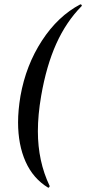

<svg xmlns="http://www.w3.org/2000/svg" viewBox="-20 -745 396 882"><path d="M63 -183Q63 -238 74 -304Q99 -445 172.5 -558Q246 -671 349 -725H350Q353 -725 355 -722Q357 -719 355 -717Q284 -645 238.5 -544Q193 -443 169 -304Q154 -217 154 -142Q154 -4 208 109V110Q208 113 205.5 115.5Q203 118 201 117Q132 75 97.5 -2.5Q63 -80 63 -183Z"/></svg>

Font: Cormorant Garamond SemiBold
Style: Italic
Weight: 600
Italic angle: -10°
Designer: Christian Thalmann (Catharsis Fonts)
Foundry: Catharsis Fonts
Version: Version 4.000